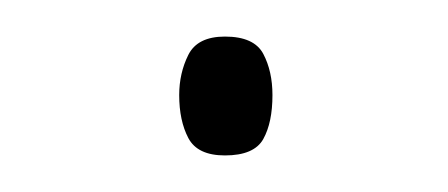

<svg xmlns="http://www.w3.org/2000/svg" viewBox="-20 -467 245 105"><path d="M78 -415Q78 -427 83 -437Q88 -447 103 -447Q119 -447 124 -437.5Q129 -428 129 -415Q129 -400 124 -391Q119 -382 103 -382Q88 -382 83 -391.5Q78 -401 78 -415Z"/></svg>

Font: Noto Sans Kannada UI SemiCondensed Thin
Style: Regular
Weight: 100
Width: 4
Designer: Jelle Bosma - Monotype Design Team
Foundry: Monotype Imaging Inc.
Version: Version 2.005; ttfautohint (v1.8.4.7-5d5b)